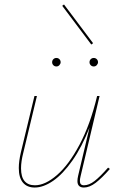

<svg xmlns="http://www.w3.org/2000/svg" viewBox="-20 -835 540 858"><path d="M388 -636 258 -809 266 -815 396 -642ZM213 -557Q213 -565 218.5 -570.5Q224 -576 232 -576Q240 -576 245.5 -570.5Q251 -565 251 -557Q251 -550 245.5 -544Q240 -538 232 -538Q224 -538 218.5 -543.5Q213 -549 213 -557ZM399 -576Q407 -576 412.5 -570.5Q418 -565 418 -557Q418 -550 412.5 -544Q407 -538 399 -538Q391 -538 385.5 -543.5Q380 -549 380 -557Q380 -565 385.5 -570.5Q391 -576 399 -576ZM471 -80Q435 -39 407.5 -18Q380 3 355 3Q326 3 326 -26Q326 -36 329 -49L380 -265Q346 -178 303.5 -117.5Q261 -57 217.5 -27Q174 3 135 3Q101 3 82.5 -19Q64 -41 64 -84Q64 -114 73 -153L134 -406H145L84 -152Q74 -113 74 -83Q74 -44 90 -25.5Q106 -7 136 -7Q182 -7 235 -53Q288 -99 336 -189.5Q384 -280 414 -406H425L340 -47Q337 -35 337 -26Q337 -7 355 -7Q378 -7 403 -26.5Q428 -46 463 -86Z"/></svg>

Font: Ysabeau Infant Hairline
Style: Italic
Weight: 100
Italic angle: -12°
Designer: Christian Thalmann (Catharsis Fonts)
Version: Version 0.003